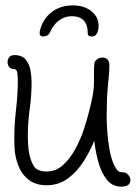

<svg xmlns="http://www.w3.org/2000/svg" viewBox="-20 -677 518 711"><path d="M250 -657Q292 -657 318.5 -635.5Q345 -614 345 -582Q345 -563 338.5 -552.5Q332 -542 322 -542H318Q305 -542 305 -553Q305 -617 246 -617Q219 -617 197.5 -600.5Q176 -584 165 -557Q160 -547 152 -544.5Q144 -542 139 -542Q123 -542 128 -564Q138 -606 170.5 -631.5Q203 -657 250 -657ZM429 14Q395 14 374.5 -13Q354 -40 343.5 -79.5Q333 -119 329 -156Q314 -118 290 -80Q266 -42 232 -16.5Q198 9 152 9Q115 9 90 -8.5Q65 -26 52 -54.5Q39 -83 35 -115Q34 -127 33.5 -139Q33 -151 33 -163Q33 -218 39.5 -272.5Q46 -327 46 -382Q46 -393 44 -407Q42 -421 33 -421Q20 -421 14 -429Q8 -437 8 -447Q8 -457 14 -465Q20 -473 33 -473Q62 -473 75.5 -456Q89 -439 93 -415.5Q97 -392 97 -373Q97 -323 90 -273Q83 -223 83 -173Q83 -147 86 -121Q91 -87 103.5 -64.5Q116 -42 152 -42Q187 -42 213 -65.5Q239 -89 258.5 -124.5Q278 -160 290.5 -198Q303 -236 310 -265Q317 -291 322.5 -319Q328 -347 328 -375V-415Q328 -427 329 -436.5Q330 -446 332 -450Q343 -464 359 -464Q378 -464 384 -446Q385 -443 385 -433Q385 -417 383 -395Q381 -373 380 -364Q377 -335 376 -305Q375 -275 375 -245Q375 -220 377.5 -187.5Q380 -155 385.5 -123.5Q391 -92 401 -69Q408 -55 414 -47Q420 -39 434 -39Q447 -39 455 -29.5Q463 -20 463 -9Q463 -2 458 4.5Q453 11 442 13Q438 14 435 14Q432 14 429 14Z"/></svg>

Font: Twinkle Star
Style: Regular
Weight: 400
Designer: Robert E. Leuschke
Foundry: Robert E. Leuschke
Version: Version 2.010; ttfautohint (v1.8.3)